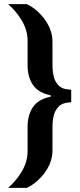

<svg xmlns="http://www.w3.org/2000/svg" viewBox="-20 -763 391 933"><path d="M19 150Q35 137 51.5 118Q68 99 82.5 76Q97 53 105.5 27Q114 1 114 -25V-146Q114 -204 140 -242.5Q166 -281 226 -293V-300Q166 -312 140 -350.5Q114 -389 114 -446V-568Q114 -594 105.5 -620Q97 -646 82.5 -669Q68 -692 51.5 -711Q35 -730 19 -743H110Q132 -733 153.5 -715.5Q175 -698 193.5 -674Q212 -650 223.5 -621.5Q235 -593 235 -560V-445Q235 -419 241 -392Q247 -365 266 -346.5Q285 -328 326 -327V-266Q285 -265 266 -246Q247 -227 241 -200.5Q235 -174 235 -148V-32Q235 0 223.5 29Q212 58 193.5 81.5Q175 105 153.5 122.5Q132 140 110 150Z"/></svg>

Font: Saira Thin SemiBold
Style: Regular
Weight: 600
Version: Version 1.101